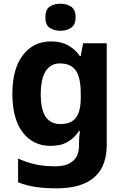

<svg xmlns="http://www.w3.org/2000/svg" viewBox="-20 -781 672 1041"><path d="M255.5 -556.4Q311.5 -556.4 349.8 -534.8Q388 -513.3 413.1 -477.2H417.5L430.7 -546.4H558.7V4.1Q558.7 81.3 529 133.8Q499.4 186.2 438.7 213.1Q378.1 240 285.1 240Q221.6 240 171.6 232.4Q121.6 224.8 78.1 207.2V78.6Q123.4 99.2 170.7 109.9Q218.1 120.6 280.4 120.6Q342.6 120.6 375.4 92Q408.2 63.4 408.2 11.7V-2.6Q408.2 -15.2 409.5 -34.9Q410.8 -54.7 413.1 -70.4H407.8Q385.3 -34.3 347.8 -12.1Q310.3 10 254 10Q159.8 10 103.4 -63Q47.1 -136 47.1 -272.5Q47.1 -407.8 104 -482.1Q161 -556.4 255.5 -556.4ZM304.1 -437.2Q270.7 -437.2 247.4 -418.1Q224.1 -399 212.5 -361.8Q200.9 -324.7 200.9 -270.3Q200.9 -187.7 227.3 -148.1Q253.8 -108.4 306.7 -108.4Q336.7 -108.4 357.8 -117Q378.8 -125.7 392.1 -143.3Q405.3 -160.9 411.5 -188Q417.8 -215.1 417.8 -252.1V-274.3Q417.8 -329 406.8 -365.2Q395.7 -401.3 370.8 -419.3Q345.9 -437.2 304.1 -437.2ZM307.8 -760.8Q340.6 -760.8 365.2 -745.2Q389.9 -729.5 389.9 -687.1Q389.9 -646.3 365.2 -630.2Q340.6 -614 307.8 -614Q273.6 -614 249.7 -630.2Q225.9 -646.3 225.9 -687.1Q225.9 -729.5 249.7 -745.2Q273.6 -760.8 307.8 -760.8Z"/></svg>

Font: Noto Sans Khmer UI
Style: Regular
Weight: 400
Designer: Danh Hong and the Monotype Design Team
Foundry: Monotype Imaging Inc.
Version: Version 2.002